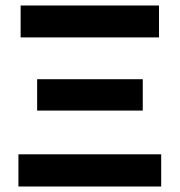

<svg xmlns="http://www.w3.org/2000/svg" viewBox="-20 -678 653 698"><path d="M47 0V-117H566V0ZM115 -276V-390H499V-276ZM55 -542V-658H558V-542Z"/></svg>

Font: Ysabeau ExtraBold
Style: Regular
Weight: 800
Designer: Christian Thalmann (Catharsis Fonts)
Version: Version 2.002